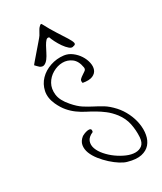

<svg xmlns="http://www.w3.org/2000/svg" viewBox="-242 -1033 976 1159"><g transform="rotate(-30 246.0 -453.5)"><path d="M291 31.2Q271.5 26.4 245.1 9.8Q218.8 -6.8 192.9 -30.3Q167 -53.7 145 -81.5Q123 -109.4 112.3 -137.2Q101.6 -165 106 -191.4Q110.4 -217.8 136.7 -238.3Q140.6 -241.2 152.8 -246.1Q165 -251 177.2 -252.9Q189.5 -254.9 196.8 -250Q204.1 -245.1 199.2 -229.5Q165 -214.8 156.2 -191.4Q147.5 -168 156.7 -141.6Q166 -115.2 189 -88.9Q211.9 -62.5 241.2 -41.5Q270.5 -20.5 302.2 -6.8Q334 6.8 361.3 6.8Q388.7 6.8 407.7 -8.3Q426.8 -23.4 429.7 -60.5Q432.6 -108.4 423.3 -153.3Q414.1 -198.2 383.8 -238.3Q358.4 -270.5 331.5 -291Q304.7 -311.5 277.8 -327.1Q251 -342.8 224.1 -356.4Q197.3 -370.1 172.4 -388.2Q147.5 -406.2 126 -431.2Q104.5 -456.1 86.9 -494.1Q64.5 -543.9 73.7 -587.4Q83 -630.9 112.8 -661.6Q142.6 -692.4 187 -707.5Q231.4 -722.7 279.3 -716.8Q308.6 -712.9 333 -694.3Q357.4 -675.8 373.5 -650.9Q389.6 -626 395.5 -598.6Q401.4 -571.3 393.6 -550.3Q385.7 -529.3 361.8 -519Q337.9 -508.8 294.9 -516.6Q290 -533.2 298.8 -542Q307.6 -550.8 319.3 -558.1Q331.1 -565.4 340.8 -572.8Q350.6 -580.1 348.6 -593.8Q340.8 -641.6 312.5 -662.6Q284.2 -683.6 249.5 -683.1Q214.8 -682.6 181.6 -663.6Q148.4 -644.5 130.4 -612.3Q112.3 -580.1 117.2 -537.6Q122.1 -495.1 164.1 -447.3Q195.3 -411.1 223.6 -393.1Q252 -375 279.8 -360.8Q307.6 -346.7 336.9 -329.1Q366.2 -311.5 398.4 -276.4Q425.8 -246.1 444.3 -207.5Q462.9 -168.9 469.2 -129.4Q475.6 -89.8 469.2 -54.2Q462.9 -18.6 441.9 5.9Q420.9 30.3 383.8 38.6Q346.7 46.9 291 31.2ZM118.2 -731.4Q116.2 -733.4 106.9 -742.2Q97.7 -751 94.7 -754.9Q93.8 -755.9 109.9 -774.4Q126 -793 146.5 -816.9Q167 -840.8 186.5 -863.3Q206.1 -885.7 211.9 -894.5Q219.7 -907.2 228 -922.9Q236.3 -938.5 250 -949.2H257.8Q286.1 -895.5 311.5 -856.4Q336.9 -817.4 353 -791.5Q369.1 -765.6 372.1 -752Q375 -738.3 358.4 -736.3Q344.7 -729.5 329.1 -742.7Q313.5 -755.9 298.8 -776.9Q284.2 -797.9 272.9 -820.3Q261.7 -842.8 257.8 -855.5Q246.1 -861.3 236.3 -851.1Q226.6 -840.8 216.8 -823.2Q207 -805.7 196.8 -784.7Q186.5 -763.7 174.8 -748Q163.1 -732.4 148.9 -726.1Q134.8 -719.7 118.2 -731.4Z"/></g></svg>

Font: Give You Glory
Style: Regular
Weight: 400
Designer: Kimberly Geswein
Foundry: Kimberly Geswein
Version: Version 1.002